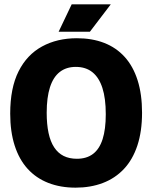

<svg xmlns="http://www.w3.org/2000/svg" viewBox="-20 -850 701 884"><path d="M328 14Q258 14 202 -8Q146 -30 107 -73Q68 -116 47.5 -180Q27 -244 27 -327Q27 -445 65.5 -521.5Q104 -598 173.5 -636Q243 -674 334 -674Q404 -674 459.5 -652.5Q515 -631 554 -588Q593 -545 613.5 -480.5Q634 -416 634 -331Q634 -245 612.5 -180Q591 -115 550.5 -72Q510 -29 453.5 -7.5Q397 14 328 14ZM334 -119Q379 -119 408.5 -141.5Q438 -164 452.5 -209.5Q467 -255 467 -324Q467 -397 451.5 -445Q436 -493 405.5 -517.5Q375 -542 329 -542Q285 -542 255 -518.5Q225 -495 210 -448Q195 -401 195 -331Q195 -278 203.5 -238Q212 -198 229.5 -171.5Q247 -145 273 -132Q299 -119 334 -119ZM394 -704H250L310 -830H490Z"/></svg>

Font: Bricolage Grotesque 96pt ExtraBold
Style: Regular
Weight: 800
Designer: Mathieu Triay
Foundry: Atelier Triay
Version: Version 1.001;gftools[0.9.33.dev8+g029e19f]